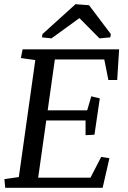

<svg xmlns="http://www.w3.org/2000/svg" viewBox="-20 -896 609 916"><path d="M200.7 -321.3 162.1 -48.3H411.6L462.9 -147.5L502 -141.1L469.7 0H4.9L1 -41.5L69.8 -51.3L148.4 -609.4L79.6 -619.1L87.9 -660.6H548.3L539.1 -514.2H497.1L477.5 -612.3H241.7L207.5 -369.6H396L415.5 -436.5L456.1 -426.8L430.7 -253.4L388.2 -251V-321.3ZM506.3 -717.8 454.6 -712.9 358.9 -809.6 225.6 -712.9 180.2 -717.8 182.6 -733.4 340.3 -876 404.8 -871.1 508.8 -733.4Z"/></svg>

Font: Noticia Text
Style: Italic
Weight: 400
Italic angle: -8°
Designer: JM Sole
Foundry: JM Sole
Version: Version 1.003